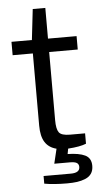

<svg xmlns="http://www.w3.org/2000/svg" viewBox="-58 -712 501 928"><g transform="rotate(-5 192.5 -248.0)"><path d="M229 179.2Q165 179.2 119.1 170.9V133.8H251Q294.9 133.8 294.9 105Q294.9 91.8 285.2 85.4Q275.4 79.1 252 79.1H175.8L192.9 7.8Q155.8 -1.5 137.5 -30Q119.1 -58.6 119.1 -110.8V-460.9H21V-525.9H120.1L137.2 -674.8H198.2V-525.9H336.9V-460.9H198.2V-129.9Q198.2 -87.4 210.2 -70.8Q222.2 -54.2 263.2 -54.2H336.9V-3.9Q307.6 8.3 249 12.2L244.1 38.1Q299.3 39.1 328.6 53.2Q357.9 67.4 357.9 105Q357.9 127.4 347.7 142.6Q337.4 157.7 318.4 165.5Q299.3 173.3 278.1 176.3Q256.8 179.2 229 179.2Z"/></g></svg>

Font: Archivo Expanded Light
Style: Regular
Weight: 300
Width: 7
Designer: Hector Gatti
Foundry: Omnibus-Type
Version: Version 2.001